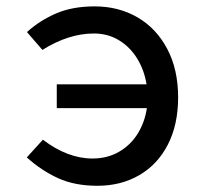

<svg xmlns="http://www.w3.org/2000/svg" viewBox="-20 -572 640 602"><path d="M64 -78.5 114.5 -134Q192 -75 270 -75Q316.5 -75 353 -96Q389.5 -117 411.8 -153Q434 -189 440.5 -233H158V-307.5H439.5Q432.5 -351.5 410.5 -387.8Q388.5 -424 353.5 -445.5Q318.5 -467 274.5 -467Q195 -467 113 -415.5L64.5 -471.5Q105 -508 156.2 -530Q207.5 -552 277 -552Q351.5 -552 410.8 -517.8Q470 -483.5 504.2 -419Q538.5 -354.5 538.5 -266.5Q538.5 -181.5 506.5 -119Q474.5 -56.5 417 -23Q359.5 10.5 285.5 10.5Q214 10.5 161.8 -13.5Q109.5 -37.5 64 -78.5Z"/></svg>

Font: JuliaMono Medium
Style: Regular
Weight: 500
Monospace: yes
Designer: cormullion
Foundry: corm
Version: Version 0.054; ttfautohint (v1.8.4)